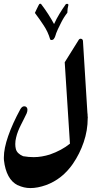

<svg xmlns="http://www.w3.org/2000/svg" viewBox="-29 -983 495 1003"><path d="M309.1 -657.7 382.3 -774.9Q387.2 -782.2 395.3 -780.3Q403.3 -778.3 404.3 -769.5L427.7 -392.1Q427.7 -391.1 428 -390.6Q428.2 -390.1 428.2 -389.2Q428.7 -386.7 428.7 -383.5Q428.7 -380.4 428.7 -378.4L429.7 -367.7L429.2 -365.7Q429.2 -301.8 408.4 -240.7Q387.7 -179.7 351.6 -127Q295.9 -46.9 211.4 -16.1Q167.5 -0.5 129.9 -0.5Q95.7 -0.5 64 -15.6V-15.1Q33.2 -30.3 15.1 -63.7Q-2.9 -97.2 -8.3 -145.5Q-8.8 -148.9 -8.8 -153.3Q-8.8 -157.7 -8.8 -161.1Q-8.8 -207.5 13.7 -272.2Q36.1 -336.9 77.6 -413.1Q86.4 -427.7 97.2 -427.7Q98.6 -427.7 100.3 -427.5Q102.1 -427.2 105 -426.3Q114.3 -421.4 114.3 -409.7Q114.3 -405.8 113.5 -401.4Q112.8 -397 110.4 -391.1Q104.5 -378.4 96.9 -363.5Q89.4 -348.6 80.6 -331.1Q72.3 -314.9 65.7 -298.3Q59.1 -281.7 55.2 -264.6Q50.8 -247.6 50.8 -230.5Q50.8 -216.8 53.7 -205.1Q59.6 -180.7 91.8 -167Q106.4 -164.6 120.4 -163.3Q134.3 -162.1 147 -162.1Q168.5 -162.1 189.7 -165.8Q210.9 -169.4 231.4 -175.8Q293 -197.3 336.4 -232.4ZM328.6 -958.5Q325.7 -947.8 324.2 -937.3Q322.8 -926.8 322.8 -916.5Q303.7 -892.1 290.5 -865.2Q269 -822.8 264.6 -809.6Q263.7 -806.6 262.9 -804Q262.2 -801.3 261.2 -798.8Q259.8 -793.5 257.6 -788.6Q255.4 -783.7 252 -779.3Q250 -776.9 245.6 -774.9Q242.7 -773.9 240.2 -773.9Q234.4 -773.9 232.9 -777.8Q227.1 -797.9 218.8 -815.7Q210.4 -833.5 199.7 -849.6Q189 -866.2 177.2 -882.8Q165.5 -899.4 153.3 -915.5Q157.2 -924.8 162.6 -935.3Q168 -945.8 172.9 -956.1V-955.6L175.3 -960.4Q176.3 -962.9 180.7 -963.4Q184.6 -963.9 186.5 -960.9Q226.1 -908.7 253.4 -857.4Q266.1 -885.3 281.5 -910.6Q296.9 -936 314 -960Q315.4 -962.9 321.3 -962.9Q321.8 -962.9 322.8 -962.9Q323.7 -962.9 325.2 -962.4Z"/></svg>

Font: Aref Ruqaa
Style: Bold
Weight: 700
Designer: Abdullah Aref
Version: Version 1.002